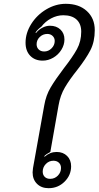

<svg xmlns="http://www.w3.org/2000/svg" viewBox="-20 -978 517 1007"><path d="M151 -74Q151 -80 153 -96L212 -425Q221 -478 246 -520Q271 -562 315 -620Q361 -679 383.5 -720Q406 -761 406 -812Q406 -853 381.5 -875.5Q357 -898 312 -898Q279 -898 248 -881.5Q217 -865 197 -838Q178 -825 166 -807L169 -805Q182 -822 202 -832.5Q222 -843 242 -843Q276 -843 297 -823Q318 -803 318 -771Q318 -743 302 -717Q286 -691 259.5 -675.5Q233 -660 204 -660Q163 -660 138.5 -685.5Q114 -711 114 -754Q114 -805 144 -852.5Q174 -900 223 -929Q272 -958 325 -958Q394 -958 435.5 -920Q477 -882 477 -820Q477 -759 454 -714.5Q431 -670 385 -611Q345 -561 320.5 -519.5Q296 -478 287 -425L244 -181Q224 -171 212 -159L214 -156Q242 -181 277 -181Q311 -181 332 -160Q353 -139 353 -106Q353 -59 318.5 -25Q284 9 235 9Q197 9 174 -14Q151 -37 151 -74ZM267 -763Q267 -779 256 -789.5Q245 -800 228 -800Q205 -800 188.5 -784Q172 -768 172 -746Q172 -729 183 -718.5Q194 -708 212 -708Q234 -708 250.5 -724.5Q267 -741 267 -763ZM300 -97Q300 -114 289 -124.5Q278 -135 260 -135Q237 -135 220.5 -118Q204 -101 204 -78Q204 -61 214.5 -50.5Q225 -40 243 -40Q267 -40 283.5 -57Q300 -74 300 -97Z"/></svg>

Font: K2D Light
Style: Italic
Weight: 300
Italic angle: -10°
Designer: Katatrad Aksorn Co.,Ltd.
Foundry: Cadson Demak Co.,Ltd.
Version: Version 1.000; ttfautohint (v1.6)